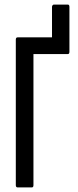

<svg xmlns="http://www.w3.org/2000/svg" viewBox="-20 -818 340 838"><path d="M57 0Q49 0 49 -10V-645Q49 -655 57 -655H277Q283 -655 283 -645V-592Q283 -582 276 -582H126V-10Q126 0 119 0ZM207 -595V-788Q207 -792 209.5 -795Q212 -798 215 -798H276Q280 -798 281.5 -795Q283 -792 283 -788V-595Z"/></svg>

Font: Sofia Sans Extra Condensed Medium
Style: Regular
Weight: 500
Version: Version 4.100